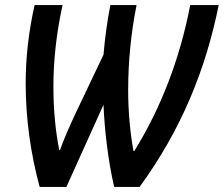

<svg xmlns="http://www.w3.org/2000/svg" viewBox="-20 -734 880 755"><path d="M136 1H241L387 -322C391 -223 405 -102 429 1H529C692 -223 788 -457 840 -714H728C687 -500 611 -306 508 -140H505C492 -210 484 -293 484 -380C484 -490 495 -605 517 -714H414C401 -648 393 -587 387 -519L278 -290C255 -241 231 -187 216 -144H213C199 -214 190 -300 190 -393C190 -496 202 -606 226 -714H116C93 -611 81 -510 81 -406C81 -266 101 -127 136 1Z"/></svg>

Font: Noto Sans Display SemiCondensed Medium
Style: Italic
Weight: 500
Width: 4
Italic angle: -12°
Designer: Monotype Design Team
Foundry: Monotype Imaging Inc.
Version: Version 1.900